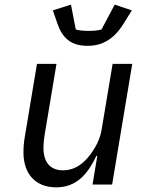

<svg xmlns="http://www.w3.org/2000/svg" viewBox="-20 -789 640 821"><path d="M375.7 0H459.5L545.5 -516H461.6L414.1 -232.2C404.5 -174.7 367.5 -129.6 356.2 -115.8C327.4 -82 293.7 -60.7 249.3 -60.7C192.5 -60.7 165.8 -98.4 165.8 -156.2C165.8 -168.7 166.9 -188.6 170.8 -212L221.6 -516H138.1L86.6 -207C82 -182.2 80.3 -157.7 80.3 -137.1C80.3 -44 133.2 12.1 220.2 12.1C303.3 12.1 353.7 -40.1 391.7 -122.2H396ZM206 -744.7 225.5 -687.9C247.2 -626.1 283.4 -593 354.8 -593C417.3 -593 466.3 -620.7 508.2 -687.5L543.7 -744.7L470.5 -769.2L414.1 -663C399.5 -658 376.1 -657 357.6 -657C344.1 -657 317.1 -658 304 -663L283.4 -769.2Z"/></svg>

Font: Margiela Mono Italic Text It
Style: Regular
Weight: 400
Designer: Mike Abbink, Paul van der Laan, Pieter van Rosmalen
Foundry: Bold Monday
Version: Version 2.003 2021